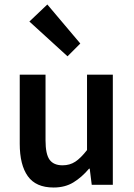

<svg xmlns="http://www.w3.org/2000/svg" viewBox="-20 -824 596 856"><path d="M219 12Q140 12 104 -38.5Q68 -89 68 -183V-491H183V-198Q183 -137 201 -112Q219 -87 259 -87Q291 -87 315.5 -103Q340 -119 368 -155V-491H483V0H389L380 -72H377Q345 -34 307.5 -11Q270 12 219 12ZM281 -573 111 -728 191 -804 338 -630Z"/></svg>

Font: CV Source Sans Light
Style: Bold
Weight: 600
Designer: Paul D. Hunt
Foundry: Adobe Systems Incorporated
Version: Version 3.001